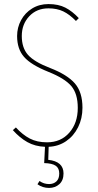

<svg xmlns="http://www.w3.org/2000/svg" viewBox="-20 -711 480 943"><path d="M219 10 217 74Q292 82 292 141Q292 175 271.5 193.5Q251 212 221 212Q189 212 164 194L174 178Q195 193 221 193Q243 193 257 180Q271 167 271 141Q271 115 253.5 103Q236 91 197 90L201 10Q152 8 114.5 -13Q77 -34 43 -72L58 -85Q91 -49 126.5 -30.5Q162 -12 211 -12Q279 -12 320.5 -59.5Q362 -107 362 -181Q362 -251 330 -288.5Q298 -326 218 -358Q133 -392 98.5 -431Q64 -470 64 -534Q64 -576 83.5 -612Q103 -648 138 -669.5Q173 -691 218 -691Q267 -691 301 -673.5Q335 -656 367 -622L353 -608Q322 -640 291 -655Q260 -670 218 -670Q160 -670 123.5 -631Q87 -592 87 -534Q87 -476 117.5 -441.5Q148 -407 226 -377Q311 -344 348 -301Q385 -258 385 -182Q385 -129 363.5 -86Q342 -43 304.5 -17.5Q267 8 219 10Z"/></svg>

Font: Fira Sans Extra Condensed Thin
Style: Regular
Weight: 250
Width: 1
Designer: Carrois Corporate & Edenspiekermann AG
Foundry: Carrois Corporate GbR & Edenspiekermann AG
Version: Version 4.203